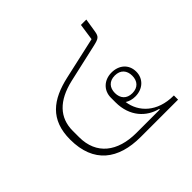

<svg xmlns="http://www.w3.org/2000/svg" viewBox="-139 -740 907 907"><g transform="rotate(-45 314.0 -287.0)"><path d="M444 -313C394 -313 358 -279 358 -231V-200C358 -105 415 -48 482 -32V-28H326C200 -28 120 -90 120 -205V-248C120 -335 175 -393 283 -418L473 -461C513 -470 521 -475 526 -505L537 -574H501L489 -491L279 -444C159 -417 82 -360 82 -227C82 -70 178 0 326 0H576V-28H574C465 -28 403 -92 393 -167C407 -158 424 -153 444 -153C494 -153 530 -186 530 -233C530 -282 494 -313 444 -313ZM445 -174C407 -174 387 -198 387 -233C387 -268 407 -292 445 -292C483 -292 503 -268 503 -233C503 -198 483 -174 445 -174Z"/></g></svg>

Font: IBM Plex Thai Looped ExtraLight
Style: Regular
Weight: 200
Designer: Mike Abbink, Paul van der Laan, Pieter van Rosmalen, Ben Mitchell, Mark Frömberg
Foundry: Bold Monday
Version: Version 1.0